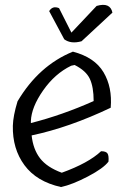

<svg xmlns="http://www.w3.org/2000/svg" viewBox="-20 -757 521 777"><path d="M275 -548Q363 -525 399 -464.5Q435 -404 428 -321Q260 -241 108 -209Q114 -153 142 -116.5Q170 -80 230 -58Q338 -97 389 -145Q409 -145 415 -136Q421 -127 419 -103Q399 -76 336 -43Q273 -10 227 0Q128 -22 79 -88.5Q30 -155 32 -248Q33 -288 51 -347Q137 -492 275 -548ZM105 -267V-259Q231 -291 359 -348Q359 -405 343.5 -438Q328 -471 282 -494L268 -491Q202 -459 154.5 -391Q107 -323 105 -267ZM435 -706 310 -590Q267 -578 240 -598L179 -712Q193 -735 219 -724L269 -625L371 -733Q426 -749 435 -706Z"/></svg>

Font: Tillana
Style: Regular
Weight: 400
Designer: Lipi Raval (Devanagari, Latin), Jonny Pinhorn (Latin)
Foundry: Indian Type Foundry
Version: Version 2.003;PS 1.0;hotconv 1.0.79;makeotf.lib2.5.61930; tt